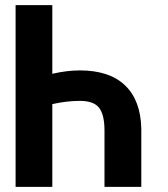

<svg xmlns="http://www.w3.org/2000/svg" viewBox="-20 -731 656 751"><path d="M41 0V-710.9H184.6V-442.4Q241.7 -455.6 292 -455.6Q408.2 -455.6 469.2 -397Q530.3 -338.4 532.7 -228V0H388.7V-220.2Q388.7 -282.7 367.4 -309.6Q346.2 -336.4 293 -336.4Q239.7 -336.4 184.6 -323.7V0Z"/></svg>

Font: RobotoCondensed-Bold
Style: Bold
Weight: 700
Designer: Google
Version: Version 2.001240; 2014